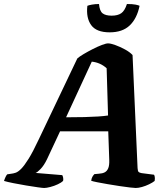

<svg xmlns="http://www.w3.org/2000/svg" viewBox="-63 -936 832 956"><path d="M157 0Q150 0 125 -3.5Q100 -7 67 -12.5Q34 -18 4 -24Q-26 -30 -43 -35Q-40 -45 -35.5 -54.5Q-31 -64 -27 -68L-7 -71Q3 -72 15 -76Q27 -80 42.5 -95.5Q58 -111 79.5 -145.5Q101 -180 130 -242L322 -645Q332 -654 353 -666.5Q374 -679 398.5 -691.5Q423 -704 444 -712Q465 -720 475 -720Q488 -720 511.5 -711.5Q535 -703 559 -690Q583 -677 597 -662L622 -99Q623 -84 627 -80Q631 -76 642 -74L704 -66Q706 -63 707.5 -55.5Q709 -48 707 -35Q697 -27 679.5 -18.5Q662 -10 644 -5Q626 0 613 0Q606 0 584 -2.5Q562 -5 532.5 -9.5Q503 -14 473.5 -19Q444 -24 421.5 -28.5Q399 -33 391 -36Q393 -49 397.5 -56.5Q402 -64 407 -69L429 -71Q447 -72 458.5 -78Q470 -84 476 -98.5Q482 -113 481 -140L476 -282H236L171 -143Q156 -112 139 -94.5Q122 -77 114 -75L247 -64Q250 -59 251.5 -50.5Q253 -42 251 -35Q243 -27 225 -18.5Q207 -10 187.5 -5Q168 0 157 0ZM266 -352Q317 -352 357 -353Q397 -354 426.5 -356Q456 -358 475 -361L468 -596Q453 -610 434 -618.5Q415 -627 394 -629ZM483 -775Q417 -775 391 -811Q365 -847 372 -907Q378 -910 394.5 -913Q411 -916 430 -916Q433 -881 448 -869.5Q463 -858 493 -858Q523 -858 540.5 -870Q558 -882 569 -916Q597 -916 612 -913Q627 -910 632 -907Q619 -844 583 -809.5Q547 -775 483 -775Z"/></svg>

Font: Texturina 12pt ExtraBold
Style: Italic
Weight: 800
Italic angle: -11°
Designer: Guillermo Torres Carreño
Foundry: Omnibus-Type
Version: Version 1.002